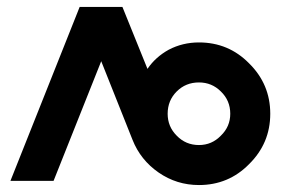

<svg xmlns="http://www.w3.org/2000/svg" viewBox="-20 -520 829 552"><path d="M209 -500 10 0H134L271 -344L361 -118Q384 -60 436 -24Q488 12 552 12Q637 12 696 -48Q757 -108 757 -193Q757 -278 696 -338Q637 -398 552 -398Q505 -398 465 -377Q427 -356 404 -322L332 -500ZM552 -283Q589 -283 615 -257Q642 -231 642 -193Q642 -156 615 -130Q589 -103 552 -103Q514 -103 488 -130Q462 -156 462 -193Q462 -231 488 -257Q514 -283 552 -283Z"/></svg>

Font: Unageo
Style: SemiBold
Weight: 600
Designer: Richard Sepsi
Foundry: Richard Sepsi
Version: Version 2.000